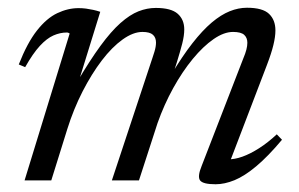

<svg xmlns="http://www.w3.org/2000/svg" viewBox="-20 -466 772 496"><path d="M569.5 -36.5 569 -54.5Q585.5 -54 606 -61.2Q626.5 -68.5 649.2 -83Q672 -97.5 695 -119L708.5 -105Q672.5 -62 642 -36.5Q611.5 -11 585.8 -0.5Q560 10 537 10Q504.5 10 497 0.2Q489.5 -9.5 501 -37.5L608.5 -315Q614 -328 616.5 -337.8Q619 -347.5 619 -355.5Q619 -368.5 610.8 -376Q602.5 -383.5 582 -383.5Q558.5 -383.5 531.8 -365Q505 -346.5 478 -313.8Q451 -281 427.5 -238.5Q404 -196 387 -148L339 0H269L374.5 -318.5Q377 -326 379 -332.5Q381 -339 382 -345Q383 -351 383 -356Q383 -369 375 -376.2Q367 -383.5 348 -383.5Q324 -383.5 296.8 -364Q269.5 -344.5 243 -309.8Q216.5 -275 193.2 -229.5Q170 -184 154 -133L112.5 0H43.5L160 -379.5Q158.5 -380.5 156.8 -381.2Q155 -382 152.5 -382Q135.5 -382 118.2 -374.5Q101 -367 83 -347.5Q65 -328 45 -292.5L28.5 -299.5Q50.5 -355.5 75.5 -387.2Q100.5 -419 128 -432Q155.5 -445 183 -445Q193 -445 202.2 -443.8Q211.5 -442.5 220.8 -440.5Q230 -438.5 239 -435.5L182.5 -253H178.5Q212 -310 239.5 -347.5Q267 -385 291.2 -406.5Q315.5 -428 337.8 -436.8Q360 -445.5 382.5 -445.5Q422 -445.5 439 -430.5Q456 -415.5 456 -390Q456 -374 450.8 -353.5Q445.5 -333 437 -305.5L426.5 -272.5H422Q451 -321 477 -354.2Q503 -387.5 527 -407.8Q551 -428 573.5 -437Q596 -446 618 -446Q658.5 -446 675 -430.2Q691.5 -414.5 691.5 -387.5Q691.5 -371 686.2 -349.5Q681 -328 669.5 -298Z"/></svg>

Font: Newsreader 24pt
Style: Italic
Weight: 400
Italic angle: -17°
Designer: Hugues Gentile
Foundry: Production Type
Version: Version 1.003